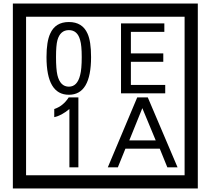

<svg xmlns="http://www.w3.org/2000/svg" viewBox="-20 -980 1195 1090"><path d="M1103 90H53V-960H1103ZM1028 15V-885H128V15ZM497 -656Q497 -442 371 -442Q244 -442 244 -656Q244 -744 265 -789Q294 -855 371 -855Q448 -855 477 -789Q497 -745 497 -656ZM444 -656Q444 -723 435 -752Q420 -809 371 -809Q322 -809 306 -752Q298 -723 298 -656Q298 -587 306 -553Q322 -488 371 -488Q419 -488 435 -554Q444 -587 444 -656ZM918 -450H667V-847H913V-799H723V-677H907V-629H723V-498H918ZM425 -30H374V-361Q328 -323 288 -315V-361Q339 -378 370 -427H425ZM988 -30H930L887 -136H692L649 -30H592L759 -427H819ZM864 -183 788 -366 714 -183Z"/></svg>

Font: Unicode BMP Fallback SIL
Style: Regular
Weight: 400
Foundry: NRSI, SIL International
Version: Version 5.1 Based on Unicode 5.1